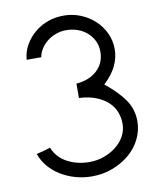

<svg xmlns="http://www.w3.org/2000/svg" viewBox="-81 -778 684 843"><g transform="rotate(-10 260.5 -356.5)"><path d="M67 -552Q70 -588 87 -617.5Q104 -647 130 -669Q156 -691 189.5 -703Q223 -715 260 -715Q300 -715 335.5 -700.5Q371 -686 398 -661Q425 -636 440.5 -602.5Q456 -569 456 -531Q456 -453 384 -386Q440 -341 469.5 -298.5Q499 -256 499 -203Q499 -161 480.5 -123.5Q462 -86 429.5 -58.5Q397 -31 354 -14.5Q311 2 262 2Q224 2 188.5 -8Q153 -18 123.5 -36Q94 -54 72 -79.5Q50 -105 39 -137Q59 -142 72 -145.5Q85 -149 101 -154Q119 -109 163 -85.5Q207 -62 262 -62Q295 -62 326 -73Q357 -84 381 -103Q405 -122 419 -147.5Q433 -173 433 -203Q433 -231 423 -256Q413 -281 392 -300.5Q371 -320 339 -332.5Q307 -345 264 -347V-411Q323 -416 357.5 -448.5Q392 -481 392 -531Q392 -558 381.5 -579.5Q371 -601 353 -617Q335 -633 311 -641.5Q287 -650 260 -650Q237 -650 215.5 -642.5Q194 -635 177 -622Q160 -609 148 -591Q136 -573 132 -552Z"/></g></svg>

Font: Fundamental  Brigade Scvhlank
Style: Regular
Weight: 100
Designer: Peter Wiegel, original typeface by Arno Drescher 1935
Foundry: Peter Wiegel
Version: Version 0.000 2012 initial release